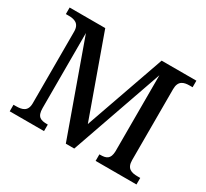

<svg xmlns="http://www.w3.org/2000/svg" viewBox="-143 -929 1227 1144"><g transform="rotate(30 471.0 -357.0)"><path d="M35 0H271V-45H267C222 -45 195 -54 195 -115V-631L421 0H479L700 -632V-108C698 -54 673 -45 631 -45H626V0H907V-45H889C846 -45 812 -55 812 -113V-601C812 -659 847 -669 887 -669H907V-714H668L476 -167L280 -714H35V-669H54C94 -669 130 -659 130 -603V-110C130 -54 94 -45 51 -45H35Z"/></g></svg>

Font: Noto Serif Devanagari Medium
Style: Regular
Weight: 500
Designer: Universal Thirst, Indian Type Foundry and the Monotype Design Team
Foundry: Monotype Imaging Inc.
Version: Version 2.004